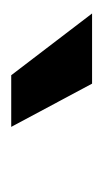

<svg xmlns="http://www.w3.org/2000/svg" viewBox="59 -843 184 342"><g transform="rotate(90 151.0 -672.0)"><path d="M114 -600 4 -744H129L206 -600Z"/></g></svg>

Font: Murecho SemiBold
Style: Regular
Weight: 600
Designer: Neil Summerour
Foundry: Positype
Version: Version 1.010; ttfautohint (v1.8.3)